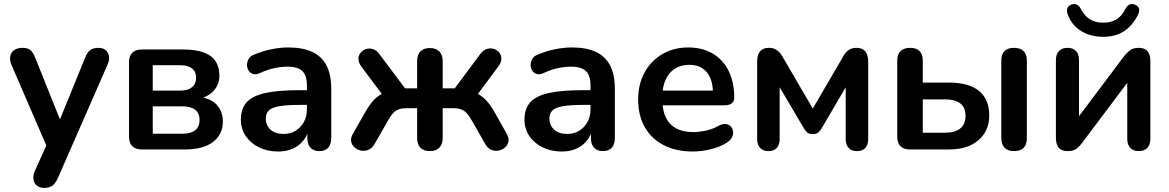

<svg xmlns="http://www.w3.org/2000/svg" viewBox="-20 -731 5717 939"><path d="M196 188Q174 188 160 176.5Q146 165 143.5 146Q141 127 150 106L218 -45V7L36 -414Q27 -436 30 -455Q33 -474 48.5 -485.5Q64 -497 91 -497Q114 -497 128 -486.5Q142 -476 153 -447L288 -110H258L396 -448Q407 -476 422 -486.5Q437 -497 462 -497Q484 -497 497 -485.5Q510 -474 513 -455.5Q516 -437 506 -415L263 140Q250 168 235 178Q220 188 196 188Z M673 0Q643 0 627 -16Q611 -32 611 -62V-427Q611 -457 627 -473Q643 -489 673 -489H875Q938 -489 977.5 -474Q1017 -459 1035 -430.5Q1053 -402 1053 -361Q1053 -315 1021.5 -283.5Q990 -252 938 -245V-259Q1003 -255 1036.5 -222Q1070 -189 1070 -137Q1070 -74 1022 -37Q974 0 883 0ZM727 -77H872Q913 -77 934.5 -94Q956 -111 956 -144Q956 -177 934.5 -194Q913 -211 872 -211H727ZM727 -288H863Q899 -288 919 -304.5Q939 -321 939 -351Q939 -381 919 -396.5Q899 -412 863 -412H727Z M1341 10Q1288 10 1246.5 -10.5Q1205 -31 1181.5 -66Q1158 -101 1158 -145Q1158 -199 1186 -230.5Q1214 -262 1277 -276Q1340 -290 1446 -290H1496V-218H1447Q1385 -218 1348 -212Q1311 -206 1295.5 -191.5Q1280 -177 1280 -151Q1280 -118 1303 -97Q1326 -76 1367 -76Q1400 -76 1425.5 -91.5Q1451 -107 1466 -134Q1481 -161 1481 -196V-311Q1481 -361 1459 -383Q1437 -405 1385 -405Q1356 -405 1322.5 -398Q1289 -391 1252 -374Q1233 -365 1218.5 -369Q1204 -373 1196 -385.5Q1188 -398 1188 -413Q1188 -428 1196 -442.5Q1204 -457 1223 -464Q1269 -483 1311.5 -491Q1354 -499 1389 -499Q1461 -499 1507.5 -477Q1554 -455 1577 -410.5Q1600 -366 1600 -296V-56Q1600 -25 1585 -8.5Q1570 8 1542 8Q1514 8 1498.5 -8.5Q1483 -25 1483 -56V-104H1491Q1484 -69 1463.5 -43.5Q1443 -18 1412 -4Q1381 10 1341 10Z M2082 8Q2052 8 2036 -8.5Q2020 -25 2020 -56V-202H1970Q1948 -202 1932.5 -197Q1917 -192 1904.5 -179.5Q1892 -167 1879 -144L1812 -27Q1800 -6 1782 1.5Q1764 9 1746 5.5Q1728 2 1714.5 -9.5Q1701 -21 1697.5 -38.5Q1694 -56 1706 -77L1766 -182Q1784 -214 1802.5 -235.5Q1821 -257 1842.5 -269Q1864 -281 1891 -284L1868 -244L1747 -406Q1733 -425 1733 -442.5Q1733 -460 1743.5 -473Q1754 -486 1770 -491Q1786 -496 1803.5 -491Q1821 -486 1835 -467L1961 -299H2020V-432Q2020 -463 2036 -479.5Q2052 -496 2082 -496Q2112 -496 2128.5 -479.5Q2145 -463 2145 -432V-299H2204L2329 -467Q2343 -486 2361 -491.5Q2379 -497 2395 -492Q2411 -487 2421.5 -474Q2432 -461 2432 -443.5Q2432 -426 2418 -407L2297 -244L2273 -284Q2300 -281 2321.5 -269Q2343 -257 2362 -235.5Q2381 -214 2399 -182L2458 -77Q2470 -56 2466.5 -38.5Q2463 -21 2449.5 -9.5Q2436 2 2418 5.5Q2400 9 2382.5 1.5Q2365 -6 2353 -27L2286 -144Q2273 -167 2260.5 -179.5Q2248 -192 2232.5 -197Q2217 -202 2195 -202H2145V-56Q2145 -25 2128.5 -8.5Q2112 8 2082 8Z M2728 10Q2675 10 2633.5 -10.5Q2592 -31 2568.5 -66Q2545 -101 2545 -145Q2545 -199 2573 -230.5Q2601 -262 2664 -276Q2727 -290 2833 -290H2883V-218H2834Q2772 -218 2735 -212Q2698 -206 2682.5 -191.5Q2667 -177 2667 -151Q2667 -118 2690 -97Q2713 -76 2754 -76Q2787 -76 2812.5 -91.5Q2838 -107 2853 -134Q2868 -161 2868 -196V-311Q2868 -361 2846 -383Q2824 -405 2772 -405Q2743 -405 2709.5 -398Q2676 -391 2639 -374Q2620 -365 2605.5 -369Q2591 -373 2583 -385.5Q2575 -398 2575 -413Q2575 -428 2583 -442.5Q2591 -457 2610 -464Q2656 -483 2698.5 -491Q2741 -499 2776 -499Q2848 -499 2894.5 -477Q2941 -455 2964 -410.5Q2987 -366 2987 -296V-56Q2987 -25 2972 -8.5Q2957 8 2929 8Q2901 8 2885.5 -8.5Q2870 -25 2870 -56V-104H2878Q2871 -69 2850.5 -43.5Q2830 -18 2799 -4Q2768 10 2728 10Z M3369 10Q3286 10 3226 -21Q3166 -52 3133.5 -109Q3101 -166 3101 -244Q3101 -320 3132.5 -377Q3164 -434 3219.5 -466.5Q3275 -499 3346 -499Q3398 -499 3439.5 -482Q3481 -465 3510.5 -433Q3540 -401 3555.5 -355.5Q3571 -310 3571 -253Q3571 -235 3558.5 -225.5Q3546 -216 3523 -216H3202V-288H3483L3467 -273Q3467 -319 3453.5 -350Q3440 -381 3414.5 -397.5Q3389 -414 3351 -414Q3309 -414 3279.5 -394.5Q3250 -375 3234.5 -339.5Q3219 -304 3219 -255V-248Q3219 -166 3257.5 -125.5Q3296 -85 3371 -85Q3397 -85 3429.5 -91.5Q3462 -98 3491 -114Q3512 -126 3528 -124.5Q3544 -123 3553.5 -113Q3563 -103 3565 -88.5Q3567 -74 3559.5 -59Q3552 -44 3534 -33Q3499 -11 3453.5 -0.5Q3408 10 3369 10Z M3738 8Q3712 8 3697.5 -7.5Q3683 -23 3683 -51V-429Q3683 -451 3689 -466Q3695 -481 3708 -489Q3721 -497 3740 -497Q3759 -497 3771.5 -490.5Q3784 -484 3793 -474Q3802 -464 3808 -452L3955 -200L4102 -452Q4109 -465 4117.5 -475Q4126 -485 4138.5 -491Q4151 -497 4169 -497Q4198 -497 4212 -479.5Q4226 -462 4226 -429V-51Q4226 -23 4212 -7.5Q4198 8 4171 8Q4145 8 4130.5 -7.5Q4116 -23 4116 -51V-345H4140L3997 -101Q3992 -92 3982.5 -83.5Q3973 -75 3955 -75Q3936 -75 3927 -84Q3918 -93 3913 -101L3769 -345H3793V-51Q3793 -23 3779 -7.5Q3765 8 3738 8Z M4430 0Q4400 0 4384 -16Q4368 -32 4368 -62V-434Q4368 -466 4384.5 -481.5Q4401 -497 4431 -497Q4461 -497 4477 -481.5Q4493 -466 4493 -434V-327H4622Q4719 -327 4768.5 -286Q4818 -245 4818 -166Q4818 -116 4794 -78.5Q4770 -41 4726.5 -20.5Q4683 0 4622 0ZM4493 -82H4603Q4650 -82 4676 -102.5Q4702 -123 4702 -165Q4702 -206 4676 -225.5Q4650 -245 4603 -245H4493ZM4939 8Q4909 8 4893 -8.5Q4877 -25 4877 -56V-434Q4877 -466 4893 -481.5Q4909 -497 4939 -497Q4969 -497 4985.5 -481.5Q5002 -466 5002 -434V-56Q5002 8 4939 8Z M5202 8Q5183 8 5170 1Q5157 -6 5150.5 -21Q5144 -36 5144 -59V-437Q5144 -466 5159 -481.5Q5174 -497 5201 -497Q5228 -497 5242.5 -481.5Q5257 -466 5257 -437V-128H5231L5478 -457Q5489 -471 5505 -484Q5521 -497 5549 -497Q5568 -497 5580.5 -490Q5593 -483 5599.5 -468.5Q5606 -454 5606 -431V-52Q5606 -24 5591.5 -8Q5577 8 5550 8Q5522 8 5507.5 -8Q5493 -24 5493 -52V-362H5520L5272 -32Q5262 -18 5246.5 -5Q5231 8 5202 8ZM5375 -551Q5313 -551 5267 -579.5Q5221 -608 5202 -660Q5195 -679 5200.5 -691.5Q5206 -704 5221 -709Q5236 -714 5247.5 -708Q5259 -702 5268 -684Q5285 -652 5311.5 -636Q5338 -620 5375 -620Q5413 -620 5439.5 -636Q5466 -652 5482 -684Q5491 -702 5502.5 -708Q5514 -714 5529 -709Q5544 -704 5549.5 -691.5Q5555 -679 5546 -660Q5521 -608 5479 -579.5Q5437 -551 5375 -551Z"/></svg>

Font: Nunito ExtraLight
Style: Regular
Weight: 200
Designer: Vernon Adams
Foundry: Vernon Adams
Version: Version 3.602